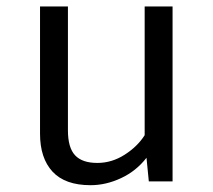

<svg xmlns="http://www.w3.org/2000/svg" viewBox="-20 -546 640 578"><path d="M184.5 -526.5V-153.5Q184.5 -101.5 206 -78.5Q227.5 -55.5 273 -55.5Q316.5 -55.5 355.2 -80.2Q394 -105 415.5 -139V-526.5H499.5V0H428L421 -71Q390 -31 344.5 -9.8Q299 11.5 252.5 11.5Q176 11.5 138.2 -29.2Q100.5 -70 100.5 -143.5V-526.5Z"/></svg>

Font: Fira Code Light
Style: Regular
Weight: 400
Monospace: yes
Version: Version 5.002